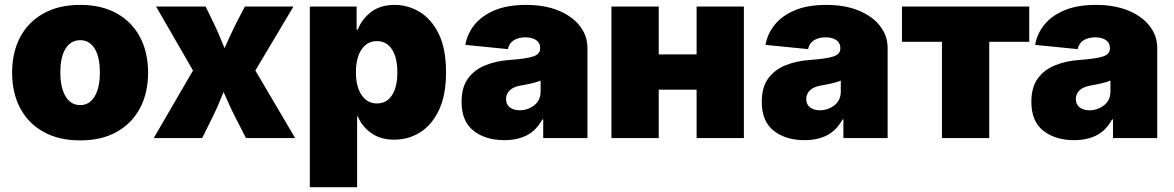

<svg xmlns="http://www.w3.org/2000/svg" viewBox="-20 -573 4873 797"><path d="M313 9.8Q224.1 9.8 160.6 -25.6Q97.2 -61 63.7 -124.3Q30.3 -187.5 30.3 -271.5Q30.3 -355.5 63.7 -418.7Q97.2 -481.9 160.6 -517.3Q224.1 -552.7 313 -552.7Q401.9 -552.7 464.8 -517.3Q527.8 -481.9 561.3 -418.7Q594.7 -355.5 594.7 -271.5Q594.7 -187.5 561.3 -124.3Q527.8 -61 464.8 -25.6Q401.9 9.8 313 9.8ZM313 -136.7Q351.1 -136.7 372.8 -172.6Q394.5 -208.5 394.5 -272.5Q394.5 -336.9 372.8 -371.6Q351.1 -406.2 313 -406.2Q274.4 -406.2 252.4 -371.6Q230.5 -336.9 230.5 -272.5Q230.5 -208.5 252.4 -172.6Q274.4 -136.7 313 -136.7Z M618.2 0 781.2 -280.3 627.9 -545.9H833.5L867.2 -476.6Q879.4 -451.7 890.4 -425.3Q901.4 -398.9 912.1 -373Q923.8 -399.4 935.8 -425.5Q947.8 -451.7 960.4 -476.6L996.6 -545.9H1198.2L1040 -280.3L1205.1 0H1001L957 -85.9Q943.8 -111.3 931.9 -137.9Q919.9 -164.6 908.2 -191.4Q897.5 -164.6 886 -137.9Q874.5 -111.3 861.8 -85.9L819.3 0Z M1266.1 204.1V-545.9H1460.4V-450.2H1465.3Q1481 -492.2 1519.5 -522.5Q1558.1 -552.7 1618.7 -552.7Q1672.9 -552.7 1721.4 -523.9Q1770 -495.1 1800.8 -433.3Q1831.5 -371.6 1831.5 -272.5Q1831.5 -178.2 1802.2 -116.2Q1772.9 -54.2 1724.1 -23.7Q1675.3 6.8 1616.7 6.8Q1559.1 6.8 1520.8 -20.8Q1482.4 -48.3 1465.3 -89.8H1462.4V204.1ZM1544.4 -143.6Q1585 -143.6 1607.2 -177.7Q1629.4 -211.9 1629.4 -272.5Q1629.4 -333.5 1607.2 -367.9Q1585 -402.3 1544.4 -402.3Q1504.4 -402.3 1481 -367.9Q1457.5 -333.5 1457.5 -272.5Q1457.5 -213.4 1481 -178.5Q1504.4 -143.6 1544.4 -143.6Z M2073.7 8.8Q1995.1 8.8 1945.6 -30.3Q1896 -69.3 1896 -150.4Q1896 -210.4 1922.6 -247.1Q1949.2 -283.7 1994.6 -302Q2040 -320.3 2096.2 -324.2Q2164.6 -329.1 2193.4 -338.6Q2222.2 -348.1 2222.2 -372.1V-374Q2222.2 -395 2205.6 -406.5Q2189 -418 2160.6 -418Q2132.8 -418 2113 -406Q2093.3 -394 2088.4 -369.1L1911.6 -386.7Q1919.4 -432.6 1949.7 -470.2Q1980 -507.8 2033.4 -530.3Q2086.9 -552.7 2163.6 -552.7Q2241.2 -552.7 2298.6 -529.1Q2356 -505.4 2387.2 -464.8Q2418.5 -424.3 2418.5 -374V0H2234.9V-77.1H2231Q2206.1 -31.2 2166.5 -11.2Q2127 8.8 2073.7 8.8ZM2137.2 -115.2Q2170.4 -115.2 2197.3 -135.7Q2224.1 -156.2 2224.1 -193.4V-238.3Q2193.8 -226.6 2146 -218.8Q2111.8 -213.4 2096.2 -198.2Q2080.6 -183.1 2080.6 -162.1Q2080.6 -139.2 2096.4 -127.2Q2112.3 -115.2 2137.2 -115.2Z M2714.4 -545.9V-347.2H2871.6V-545.9H3067.9V0H2871.6V-200.7H2714.4V0H2518.1V-545.9Z M3319.8 8.8Q3241.2 8.8 3191.7 -30.3Q3142.1 -69.3 3142.1 -150.4Q3142.1 -210.4 3168.7 -247.1Q3195.3 -283.7 3240.7 -302Q3286.1 -320.3 3342.3 -324.2Q3410.6 -329.1 3439.5 -338.6Q3468.3 -348.1 3468.3 -372.1V-374Q3468.3 -395 3451.7 -406.5Q3435.1 -418 3406.7 -418Q3378.9 -418 3359.1 -406Q3339.4 -394 3334.5 -369.1L3157.7 -386.7Q3165.5 -432.6 3195.8 -470.2Q3226.1 -507.8 3279.5 -530.3Q3333 -552.7 3409.7 -552.7Q3487.3 -552.7 3544.7 -529.1Q3602.1 -505.4 3633.3 -464.8Q3664.6 -424.3 3664.6 -374V0H3481V-77.1H3477.1Q3452.1 -31.2 3412.6 -11.2Q3373 8.8 3319.8 8.8ZM3383.3 -115.2Q3416.5 -115.2 3443.4 -135.7Q3470.2 -156.2 3470.2 -193.4V-238.3Q3439.9 -226.6 3392.1 -218.8Q3357.9 -213.4 3342.3 -198.2Q3326.7 -183.1 3326.7 -162.1Q3326.7 -139.2 3342.5 -127.2Q3358.4 -115.2 3383.3 -115.2Z M3890.1 0V-399.4H3724.1V-545.9H4252.4V-399.4H4086.4V0Z M4439 8.8Q4360.4 8.8 4310.8 -30.3Q4261.2 -69.3 4261.2 -150.4Q4261.2 -210.4 4287.8 -247.1Q4314.5 -283.7 4359.9 -302Q4405.3 -320.3 4461.4 -324.2Q4529.8 -329.1 4558.6 -338.6Q4587.4 -348.1 4587.4 -372.1V-374Q4587.4 -395 4570.8 -406.5Q4554.2 -418 4525.9 -418Q4498 -418 4478.3 -406Q4458.5 -394 4453.6 -369.1L4276.9 -386.7Q4284.7 -432.6 4314.9 -470.2Q4345.2 -507.8 4398.7 -530.3Q4452.1 -552.7 4528.8 -552.7Q4606.4 -552.7 4663.8 -529.1Q4721.2 -505.4 4752.4 -464.8Q4783.7 -424.3 4783.7 -374V0H4600.1V-77.1H4596.2Q4571.3 -31.2 4531.7 -11.2Q4492.2 8.8 4439 8.8ZM4502.4 -115.2Q4535.6 -115.2 4562.5 -135.7Q4589.4 -156.2 4589.4 -193.4V-238.3Q4559.1 -226.6 4511.2 -218.8Q4477.1 -213.4 4461.4 -198.2Q4445.8 -183.1 4445.8 -162.1Q4445.8 -139.2 4461.7 -127.2Q4477.5 -115.2 4502.4 -115.2Z"/></svg>

Font: Inter Black
Style: Regular
Weight: 900
Designer: Rasmus Andersson
Foundry: rsms
Version: Version 4.000;git-a52131595